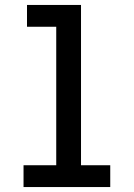

<svg xmlns="http://www.w3.org/2000/svg" viewBox="-20 -755 540 775"><path d="M75 0V-88H207V-647H89V-735H307V-88H425V0Z"/></svg>

Font: Iosevka Semibold
Style: Regular
Weight: 600
Monospace: yes
Designer: Belleve Invis
Foundry: Belleve Invis
Version: Version 33.2.3; ttfautohint (v1.8.4)